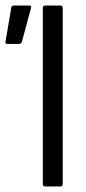

<svg xmlns="http://www.w3.org/2000/svg" viewBox="-20 -675 312 695"><path d="M143 0Q135 0 135 -9V-646Q135 -655 143 -655H199Q207 -655 207 -646V-9Q207 0 199 0ZM6 -516Q-2 -516 0 -525L21 -648Q22 -655 30 -655H87Q95 -655 92 -645L59 -523Q56 -516 48 -516Z"/></svg>

Font: Sofia Sans Condensed
Style: Regular
Weight: 400
Designer: Botio Nikoltchev, Ani Petrova
Foundry: lettersoup
Version: Version 4.100